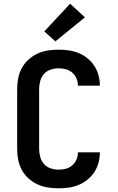

<svg xmlns="http://www.w3.org/2000/svg" viewBox="-20 -1012 640 1040"><path d="M297 8Q268 8 239 3.5Q210 -1 183 -13.5Q156 -26 134 -46Q112 -66 98 -92Q84 -118 78.5 -147Q73 -176 73 -205V-530Q73 -559 78.5 -588Q84 -617 98 -643Q112 -669 134 -689Q156 -709 183 -721.5Q210 -734 239 -738.5Q268 -743 297 -743Q325 -743 353 -739Q381 -735 406.5 -724.5Q432 -714 454 -696Q476 -678 491 -655Q506 -632 513.5 -604.5Q521 -577 521 -550Q521 -549 521 -549Q521 -549 521 -548H402Q402 -549 402 -549Q402 -549 402 -549Q402 -569 394 -587.5Q386 -606 371 -619Q356 -632 336.5 -637Q317 -642 297 -642Q276 -642 254.5 -635Q233 -628 218.5 -611.5Q204 -595 198 -573.5Q192 -552 192 -530V-205Q192 -183 198 -161.5Q204 -140 218.5 -123.5Q233 -107 254.5 -100Q276 -93 297 -93Q317 -93 336.5 -98Q356 -103 371 -116Q386 -129 394 -147.5Q402 -166 402 -186Q402 -186 402 -186Q402 -186 402 -187H521Q521 -186 521 -186Q521 -186 521 -185Q521 -158 513.5 -130.5Q506 -103 491 -80Q476 -57 454 -39Q432 -21 406.5 -10.5Q381 0 353 4Q325 8 297 8ZM280 -788 220 -842 360 -992 440 -918Z"/></svg>

Font: Iosevka Curly Extended
Style: Bold
Weight: 700
Width: 7
Monospace: yes
Designer: Belleve Invis
Foundry: Belleve Invis
Version: Version 11.1.0; ttfautohint (v1.8.3)